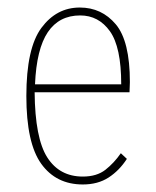

<svg xmlns="http://www.w3.org/2000/svg" viewBox="-20 -480 415 510"><path d="M200 10Q129 10 89.5 -45Q50 -100 50 -225Q50 -352 90 -406Q130 -460 192 -460Q250 -460 287.5 -415.5Q325 -371 325 -262Q325 -253 324.5 -248Q324 -243 324 -235H72Q73 -113 105.5 -62Q138 -11 200 -11Q237 -11 260 -29Q283 -47 301 -73L317 -58Q297 -27 268.5 -8.5Q240 10 200 10ZM73 -256H302Q302 -355 272 -397Q242 -439 193 -439Q137 -439 107 -394.5Q77 -350 73 -256Z"/></svg>

Font: Inconsolata Condensed ExtraLight
Style: Regular
Weight: 200
Width: 3
Monospace: yes
Designer: Raph Levien, Cyreal, Brenton Simpson
Foundry: Raph Levien, Cyreal, Google
Version: Version 3.100; ttfautohint (v1.8.4.7-5d5b)